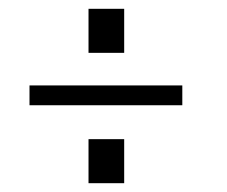

<svg xmlns="http://www.w3.org/2000/svg" viewBox="-20 -495 515 436"><path d="M394 -256H47V-301H394ZM181 -475H262V-375H181ZM262 -179V-79H181V-179Z"/></svg>

Font: Pavanam
Style: Regular
Weight: 400
Designer: Tharique Azeez
Foundry: Tharique Azeez
Version: Version 1.86; ttfautohint (v1.3) -l 8 -r 50 -G 200 -x 14 -D 